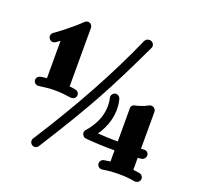

<svg xmlns="http://www.w3.org/2000/svg" viewBox="-130 -873 1064 1034"><g transform="rotate(20 402.0 -356.5)"><path d="M267 -296C278 -296 293 -304 293 -321C293 -334 284 -344 271 -346C260 -348 248 -350 237 -351V-686C237 -699 227 -712 212 -712C205 -712 199 -709 194 -705C141 -652 56 -591 55 -591C48 -586 44 -578 44 -570C44 -557 55 -544 70 -544C75 -544 80 -546 85 -549C86 -550 94 -556 107 -565V-351C95 -350 83 -348 71 -346C59 -344 50 -334 50 -321C50 -308 60 -296 75 -296C77 -296 78 -296 79 -296C112 -301 142 -304 171 -304C201 -304 230 -301 263 -296C265 -296 266 -296 267 -296ZM583 -707C583 -720 572 -733 557 -733H554C544 -733 535 -727 530 -717C433 -497 308 -269 148 -20C145 -15 144 -11 144 -6C144 7 155 20 170 20C177 20 184 16 190 10C380 -290 446 -413 579 -693C582 -698 583 -702 583 -707ZM745 10C756 10 771 1 771 -16C771 -28 762 -39 749 -41C737 -43 725 -45 713 -46V-115C720 -115 734 -117 734 -117C747 -119 757 -130 757 -145C757 -159 745 -168 732 -168C731 -168 730 -168 729 -168C729 -168 715 -167 713 -167V-378C713 -391 702 -404 687 -404C683 -404 678 -403 674 -401C639 -381 604 -375 604 -375C592 -373 582 -366 582 -352C582 -352 582 -350 582 -161C580 -161 577 -161 575 -161C539 -161 503 -162 467 -165C509 -225 519 -282 519 -322C519 -357 511 -379 511 -381C507 -392 497 -399 486 -399C473 -399 461 -387 461 -373C461 -371 461 -368 462 -365C462 -365 467 -349 467 -323C467 -284 456 -224 399 -160C394 -155 392 -149 392 -143C392 -131 402 -118 415 -117C469 -112 522 -110 575 -110C578 -110 580 -110 582 -110V-46C571 -44 559 -43 547 -41C534 -39 525 -28 525 -16C525 -2 536 10 551 10C552 10 553 10 555 10C588 4 618 2 648 2C678 2 708 4 741 10C743 10 744 10 745 10Z"/></g></svg>

Font: Ribeye
Style: Regular
Weight: 400
Designer: Astigmatic (AOETI)
Foundry: Astigmatic (AOETI)
Version: Version 1.000